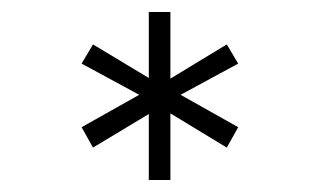

<svg xmlns="http://www.w3.org/2000/svg" viewBox="-20 -730 533 320"><path d="M377 -518 281 -572 377 -624 358 -656 264 -599V-710H228V-600L135 -656L116 -624L212 -572L116 -518L135 -484L228 -540V-430H264V-541L358 -484ZM247 -572Z"/></svg>

Font: Radis Sans
Style: Regular
Weight: 400
Designer: Gaël Goy
Foundry: Gaël Goy
Version: 1.0